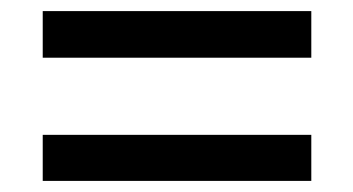

<svg xmlns="http://www.w3.org/2000/svg" viewBox="-20 -535 637 346"><path d="M541 -431H57V-515H541ZM541 -209H57V-292H541Z"/></svg>

Font: MongolianScript
Style: Regular
Weight: 400
Designer: Bolorsoft LLC, NUM
Foundry: Bolorsoft LLC
Version: Version 3.2